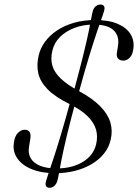

<svg xmlns="http://www.w3.org/2000/svg" viewBox="-20 -786 624 868"><path d="M231 -3Q167.5 -3 123.2 -21.2Q79 -39.5 57.8 -70.8Q36.5 -102 43 -141.5Q46 -169 60.2 -184.2Q74.5 -199.5 92 -199.5Q107.5 -199.5 114 -188.8Q120.5 -178 117 -158.5L111.5 -124Q106 -94 118.2 -71.8Q130.5 -49.5 160.2 -37Q190 -24.5 236 -24.5Q305.5 -24.5 354 -53.8Q402.5 -83 414.5 -133.5Q423 -169 414 -200.5Q405 -232 375.8 -260.8Q346.5 -289.5 294.5 -315.5Q229.5 -347.5 195.8 -381.8Q162 -416 153.2 -454.2Q144.5 -492.5 155 -536Q162.5 -568.5 183.8 -597.5Q205 -626.5 238 -648.5Q271 -670.5 314.5 -683Q358 -695.5 410.5 -695.5Q472 -695.5 512.5 -678Q553 -660.5 570.8 -630.5Q588.5 -600.5 582.5 -563.5Q580 -539.5 567 -525.8Q554 -512 537.5 -512Q521.5 -512 513.5 -521.8Q505.5 -531.5 508.5 -547.5L513.5 -579Q520.5 -624 493.2 -649.5Q466 -675 404 -675Q356.5 -675 317 -660Q277.5 -645 251.2 -618.8Q225 -592.5 217 -558Q208 -522 216.2 -491Q224.5 -460 254 -431.5Q283.5 -403 339 -373Q399 -340.5 433.2 -305.5Q467.5 -270.5 478.8 -233Q490 -195.5 480.5 -154.5Q472.5 -119.5 450 -91.5Q427.5 -63.5 393.8 -43.8Q360 -24 318.5 -13.5Q277 -3 231 -3ZM333 -356.5H309Q337.5 -460.5 354.2 -528.2Q371 -596 379.5 -636.5Q388 -677 392 -700Q396 -723 400 -737.5Q404.5 -751.5 414 -758.5Q423.5 -765.5 434.5 -765.5Q445 -765.5 450 -758.5Q455 -751.5 450.5 -736.5Q447 -723.5 438.8 -701Q430.5 -678.5 416.8 -637.5Q403 -596.5 382.2 -528.8Q361.5 -461 333 -356.5ZM301.5 -340H325.5Q298 -239 282.2 -172.8Q266.5 -106.5 258.5 -66.5Q250.5 -26.5 246.8 -4Q243 18.5 239 32.5Q234 47.5 224.8 55.2Q215.5 63 204 63Q193 63 188.2 55.2Q183.5 47.5 188.5 31.5Q192.5 17 200.2 -5.5Q208 -28 221.2 -67.8Q234.5 -107.5 254.2 -173.2Q274 -239 301.5 -340Z"/></svg>

Font: Fraunces Light
Style: Italic
Weight: 300
Italic angle: -16°
Version: Version 1.000;[b76b70a41]